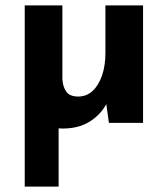

<svg xmlns="http://www.w3.org/2000/svg" viewBox="-20 -457 624 714"><path d="M213 21Q154 21 114 -15.5Q74 -52 72 -110V-437H212V-162Q214 -133 227 -115.5Q240 -98 271 -98Q302 -98 324.5 -119Q347 -140 359.5 -176.5Q372 -213 372 -259V-437H512V0H385L374 -80L376 -71Q354 -30 313 -4.5Q272 21 213 21ZM72 -389H198V237H72Z"/></svg>

Font: Reem Kufi Fun
Style: Bold
Weight: 700
Designer: Khaled Hosny
Version: Version 1.005